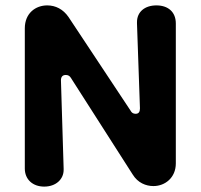

<svg xmlns="http://www.w3.org/2000/svg" viewBox="-20 -676 744 712"><path d="M144 16C187 16 216 -11 216 -46C216 -48 216 -49 216 -51L206 -378C206 -391 212 -398 224 -398C233 -398 239 -394 243 -387L472 -29C491 2 521 14 549 14C592 14 632 -17 632 -70V-589C632 -632 603 -656 560 -656C517 -656 488 -632 488 -594C488 -593 488 -591 488 -589L499 -274C499 -261 494 -254 483 -254C474 -254 468 -258 464 -266L234 -613C214 -642 186 -656 155 -656C112 -656 72 -627 72 -571V-51C72 -11 101 16 144 16Z"/></svg>

Font: Dongle
Style: Bold
Weight: 700
Designer: Yanghee Ryu
Foundry: Yanghee Ryu
Version: Version 2.000